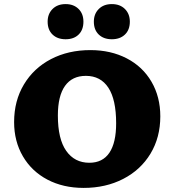

<svg xmlns="http://www.w3.org/2000/svg" viewBox="-20 -911 851 939"><path d="M49 -314Q49 -418 97 -498Q145 -578 229.5 -622Q314 -666 422 -666Q522 -666 600 -625.5Q678 -585 721 -511Q764 -437 764 -342Q764 -239 716 -159.5Q668 -80 582.5 -36Q497 8 389 8Q289 8 212 -32.5Q135 -73 92 -146.5Q49 -220 49 -314ZM548 -308Q548 -424 510 -482Q472 -540 400 -540Q333 -540 298 -491Q263 -442 263 -346Q263 -231 304 -173Q345 -115 417 -115Q482 -115 515 -164Q548 -213 548 -308ZM213 -805Q213 -843 237 -867Q261 -891 301 -891Q340 -891 364 -867.5Q388 -844 388 -805Q388 -765 364.5 -742Q341 -719 301 -719Q261 -719 237 -742Q213 -765 213 -805ZM439 -805Q439 -843 463 -867Q487 -891 527 -891Q567 -891 591 -867Q615 -843 615 -805Q615 -765 591 -742Q567 -719 527 -719Q487 -719 463 -742Q439 -765 439 -805Z"/></svg>

Font: Ysabeau Heavy
Style: Regular
Weight: 800
Designer: Christian Thalmann (Catharsis Fonts)
Version: Version 0.003